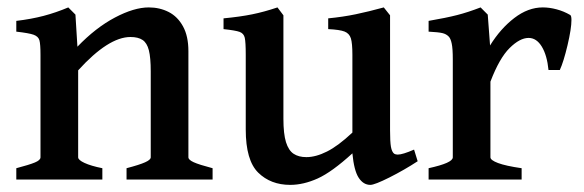

<svg xmlns="http://www.w3.org/2000/svg" viewBox="-20 -489 1591 523"><path d="M324.7 -30.8Q359.9 -40 375.2 -46.9Q390.6 -53.7 390.6 -60.5V-294.4Q390.6 -332 385.5 -352.1Q380.4 -372.1 368.4 -380.1Q356.4 -388.2 335.4 -388.2Q275.4 -388.2 192.9 -297.4V-60.5Q192.9 -53.2 210.2 -45.2Q227.5 -37.1 258.8 -30.8V0H24.4V-30.8Q59.6 -40 75 -46.4Q90.3 -52.7 90.3 -60.5V-339.8Q90.3 -368.7 87.4 -379.2Q84.5 -389.6 71.8 -394.3Q59.1 -398.9 24.4 -402.8V-432.1Q65.4 -437 98.9 -445.8Q132.3 -454.6 166 -468.8L185.5 -449.2L190.9 -361.8Q240.7 -413.6 293 -441.2Q345.2 -468.8 385.3 -468.8Q415 -468.8 439.5 -456.3Q463.9 -443.8 478.5 -417.2Q493.2 -390.6 493.2 -349.6V-60.5Q493.2 -53.7 507.6 -47.1Q522 -40.5 559.1 -30.8V0H324.7Z M939.9 -71.3Q884.3 -20.5 845.5 -2.9Q806.6 14.6 770.5 14.6Q717.3 14.6 683.3 -18.8Q649.4 -52.2 649.4 -136.2V-339.8Q649.4 -374.5 646.7 -386.2Q644 -397.9 632.8 -402.1Q621.6 -406.2 588.9 -409.7V-439Q634.8 -443.4 667 -450Q699.2 -456.5 735.8 -468.8L752 -447.3V-165.5Q752 -124.5 759 -101.8Q766.1 -79.1 779.8 -70.1Q793.5 -61 814.5 -61Q840.3 -61 870.6 -76.2Q900.9 -91.3 939.9 -127.9V-339.8Q939.9 -371.1 935.8 -384.5Q931.6 -397.9 918.5 -403.1Q905.3 -408.2 874 -409.7V-439Q914.1 -442.9 949.2 -450.2Q984.4 -457.5 1025.4 -468.8L1042.5 -447.3V-133.8Q1042.5 -103 1044.9 -89.1Q1047.4 -75.2 1053.7 -70.3Q1057.6 -67.9 1063.5 -67.9Q1076.7 -67.9 1107.9 -81.5L1117.7 -49.8Q1081.1 -25.9 1040.8 -5.6Q1000.5 14.6 988.8 14.6Q969.7 14.6 957 -4.9Q944.3 -24.4 939.9 -71.3Z M1474.1 -298.3Q1470.2 -338.4 1455.8 -362.1Q1441.4 -385.7 1419.9 -385.7Q1396 -385.7 1368.2 -358.2Q1340.3 -330.6 1315.9 -266.6V-60.5Q1315.9 -52.7 1336.7 -44.9Q1357.4 -37.1 1400.9 -30.8V0H1147.5V-30.8Q1180.7 -38.1 1197 -45.4Q1213.4 -52.7 1213.4 -60.5V-327.6Q1213.4 -356.9 1210.4 -370.6Q1207.5 -384.3 1202.1 -389.6Q1195.3 -396.5 1184.8 -398.9Q1174.3 -401.4 1147.5 -402.8V-432.1Q1195.8 -440.4 1225.3 -448Q1254.9 -455.6 1289.1 -468.8L1308.6 -449.2L1314.9 -365.2Q1343.3 -411.1 1380.9 -439.9Q1418.5 -468.8 1458.5 -468.8Q1476.6 -468.8 1496.1 -463.6Q1515.6 -458.5 1533.2 -448.2Q1536.6 -446.3 1536.6 -434.6Q1536.6 -411.1 1525.9 -365.7Q1515.1 -320.3 1504.9 -298.3Z"/></svg>

Font: David Libre Medium
Style: Regular
Weight: 500
Version: Version 1.000